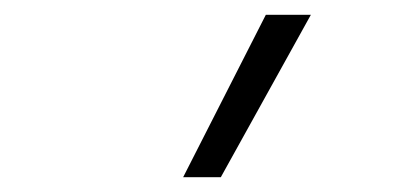

<svg xmlns="http://www.w3.org/2000/svg" viewBox="-20 -1020 540 260"><path d="M279 -780H228L340 -1000H401Z"/></svg>

Font: M PLUS 1 Code Light
Style: Regular
Weight: 300
Designer: Coji Morishita
Foundry: UNDERFOREST DESIGN
Version: Version 1.002